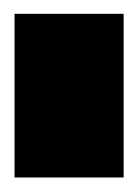

<svg xmlns="http://www.w3.org/2000/svg" viewBox="18 -212 194 271"><g transform="rotate(90 115.5 -77.0)"><path d="M0 0V-154H231V0Z"/></g></svg>

Font: Coral Pixels
Style: Regular
Weight: 400
Designer: Tanukizamurai
Foundry: TanukiFont
Version: Version 1.000; ttfautohint (v1.8.4.7-5d5b)